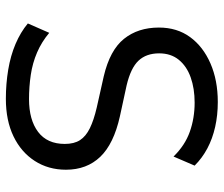

<svg xmlns="http://www.w3.org/2000/svg" viewBox="-74 -680 763 655"><g transform="rotate(90 307.5 -352.5)"><path d="M317 9Q266 9 218 1Q170 -7 130 -24Q90 -41 60 -66L92 -139Q123 -113 159 -97.5Q195 -82 235.5 -76Q276 -70 318 -70Q389 -70 430 -101Q471 -132 471 -192Q471 -224 458 -244Q445 -264 417.5 -277.5Q390 -291 347 -301L240 -325Q151 -346 112.5 -394Q74 -442 74 -513Q74 -575 106.5 -619.5Q139 -664 196.5 -689Q254 -714 328 -714Q373 -714 413 -705Q453 -696 486 -678.5Q519 -661 545 -635L514 -563Q476 -602 429.5 -618.5Q383 -635 330 -635Q282 -635 244 -621.5Q206 -608 184 -581Q162 -554 162 -514Q162 -470 187 -443.5Q212 -417 271 -403L377 -380Q471 -359 515 -313Q559 -267 559 -196Q559 -136 529 -89.5Q499 -43 445 -17Q391 9 317 9Z"/></g></svg>

Font: Nunito Sans 7pt SemiCondensed
Style: Regular
Weight: 400
Width: 4
Designer: Vernon Adams
Foundry: Vernon Adams
Version: Version 3.101;gftools[0.9.27]